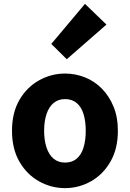

<svg xmlns="http://www.w3.org/2000/svg" viewBox="-20 -958 671 992"><path d="M316 14Q245 14 182 -21Q119 -56 80.5 -122.5Q42 -189 42 -282Q42 -376 80.5 -442Q119 -508 182 -543Q245 -578 316 -578Q369 -578 418.5 -558.5Q468 -539 506 -500.5Q544 -462 566.5 -407.5Q589 -353 589 -282Q589 -189 550.5 -122.5Q512 -56 449.5 -21Q387 14 316 14ZM316 -118Q352 -118 376 -138Q400 -158 411.5 -195.5Q423 -233 423 -282Q423 -332 411.5 -369Q400 -406 376 -426Q352 -446 316 -446Q281 -446 257 -426Q233 -406 220.5 -369Q208 -332 208 -282Q208 -233 220.5 -195.5Q233 -158 257 -138Q281 -118 316 -118ZM325 -652 245 -731 419 -938 530 -831Z"/></svg>

Font: Noto Sans SC Thin ExtraBold
Style: Regular
Weight: 800
Version: Version 2.004-H2;hotconv 1.0.118;makeotfexe 2.5.65603